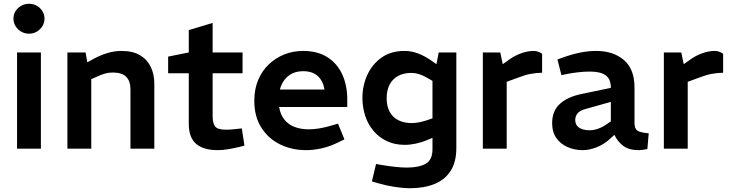

<svg xmlns="http://www.w3.org/2000/svg" viewBox="-20 -785 3857 1014"><path d="M70 0V-508H196V0ZM133 -607Q111 -607 92 -618Q73 -629 62 -647Q51 -665 51 -687Q51 -708 62 -726Q73 -744 92 -754.5Q111 -765 133 -765Q156 -765 174.5 -754.5Q193 -744 204 -726Q215 -708 215 -687Q215 -665 204 -647Q193 -629 174.5 -618Q156 -607 133 -607Z M336 0V-508H432L441 -456L474 -474Q511 -494 548 -505Q585 -516 621 -516Q682 -516 720 -493Q758 -470 776.5 -431Q795 -392 795 -343V0H669V-312Q669 -356 647 -379Q625 -402 575 -402Q554 -402 534.5 -396.5Q515 -391 494 -381L462 -367V0Z M1130 8Q1055 8 1016 -25Q977 -58 977 -132V-398H868V-486L977 -508V-626L1103 -664V-508H1261V-398H1103V-172Q1103 -136 1115.5 -118Q1128 -100 1174 -100Q1187 -100 1201 -101Q1215 -102 1231 -104L1257 -107L1271 -16L1248 -10Q1220 -3 1188.5 2.5Q1157 8 1130 8Z M1596 8Q1522 8 1460 -22Q1398 -52 1360.5 -110.5Q1323 -169 1323 -253Q1323 -313 1343 -361.5Q1363 -410 1399 -444.5Q1435 -479 1481.5 -497.5Q1528 -516 1581 -516Q1657 -516 1709 -483Q1761 -450 1787.5 -392Q1814 -334 1814 -260V-220H1454Q1461 -179 1482 -153Q1503 -127 1536 -114.5Q1569 -102 1610 -102Q1636 -102 1664 -106.5Q1692 -111 1720 -119L1765 -132L1799 -49L1760 -30Q1720 -11 1678 -1.5Q1636 8 1596 8ZM1458 -312H1694Q1686 -358 1658 -383.5Q1630 -409 1581 -409Q1549 -409 1524.5 -397.5Q1500 -386 1483 -364Q1466 -342 1458 -312Z M2146 209Q2109 209 2064 202Q2019 195 1978 183L1944 173L1966 81L2000 87Q2030 92 2065 96Q2100 100 2129 100Q2193 100 2228.5 79.5Q2264 59 2264 4V-57L2235 -45Q2207 -33 2176 -26.5Q2145 -20 2118 -20Q2064 -20 2022.5 -40Q1981 -60 1952 -94.5Q1923 -129 1908.5 -174Q1894 -219 1894 -268Q1894 -332 1919.5 -388.5Q1945 -445 1994.5 -480.5Q2044 -516 2117 -516Q2152 -516 2187 -503Q2222 -490 2255 -467L2285 -446L2297 -508H2390V-3Q2390 71 2359.5 118Q2329 165 2274 187Q2219 209 2146 209ZM2022 -267Q2022 -223 2038.5 -193.5Q2055 -164 2085 -149.5Q2115 -135 2154 -135Q2173 -135 2193 -139Q2213 -143 2232 -149L2264 -160V-358L2236 -374Q2212 -388 2191.5 -394Q2171 -400 2153 -400Q2111 -400 2081.5 -383.5Q2052 -367 2037 -337Q2022 -307 2022 -267Z M2530 0V-508H2622L2635 -446L2673 -473Q2702 -493 2735 -504.5Q2768 -516 2798 -516Q2809 -516 2820.5 -512.5Q2832 -509 2843 -501V-401Q2812 -400 2783.5 -395Q2755 -390 2719 -376L2656 -353V0Z M3057 8Q3016 8 2979 -7.5Q2942 -23 2919 -55Q2896 -87 2896 -135Q2896 -199 2937 -236.5Q2978 -274 3053 -289L3206 -321V-323Q3206 -367 3179 -387Q3152 -407 3096 -407Q3064 -407 3030.5 -403Q2997 -399 2968 -393L2945 -388L2924 -471L2949 -480Q2999 -498 3042.5 -507Q3086 -516 3129 -516Q3219 -516 3275 -468Q3331 -420 3331 -323V-137Q3331 -106 3345.5 -95.5Q3360 -85 3406 -81L3399 2Q3386 5 3374 6.5Q3362 8 3353 8Q3301 8 3270.5 -15.5Q3240 -39 3225 -73L3202 -52Q3169 -22 3130.5 -7Q3092 8 3057 8ZM3095 -97Q3115 -97 3138 -105Q3161 -113 3184 -129L3206 -144V-247L3071 -209Q3042 -201 3030 -186Q3018 -171 3018 -151Q3018 -125 3038 -111Q3058 -97 3095 -97Z M3486 0V-508H3578L3591 -446L3629 -473Q3658 -493 3691 -504.5Q3724 -516 3754 -516Q3765 -516 3776.5 -512.5Q3788 -509 3799 -501V-401Q3768 -400 3739.5 -395Q3711 -390 3675 -376L3612 -353V0Z"/></svg>

Font: REM Medium
Style: Regular
Weight: 500
Designer: Octavio Pardo
Foundry: Ashler Design
Version: Version 1.005;gftools[0.9.28]